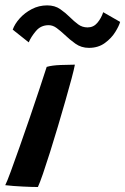

<svg xmlns="http://www.w3.org/2000/svg" viewBox="-28 -712 478 732"><path d="M116.5 1Q94 1 58 -0.8Q22 -2.5 -8 -6Q-1.5 -18.5 13.2 -58.5Q28 -98.5 47.2 -153.2Q66.5 -208 86.5 -266.2Q106.5 -324.5 123.2 -375.2Q140 -426 150 -457Q170.5 -463 203.8 -464.2Q237 -465.5 257.5 -465.5Q254.5 -448.5 244.8 -412.2Q235 -376 221.5 -328.5Q208 -281 192.8 -230Q177.5 -179 162.8 -132Q148 -85 135.8 -49.5Q123.5 -14 116.5 1ZM20.5 -599Q28 -620.5 47 -641.8Q66 -663 93 -677.2Q120 -691.5 152 -691.5Q181 -691.5 201.5 -677.2Q222 -663 239 -646Q254 -631 269.8 -619.2Q285.5 -607.5 306 -607.5Q328.5 -607.5 343.2 -625Q358 -642.5 365.5 -665.5L430 -628.5Q426 -613.5 411.5 -590Q397 -566.5 371.8 -548Q346.5 -529.5 311 -529.5Q282 -529.5 259.5 -545.5Q237 -561.5 218.5 -579.5Q203 -594 188.2 -605Q173.5 -616 157.5 -616Q127.5 -616 108.8 -593.5Q90 -571 81.5 -550.5Z"/></svg>

Font: Grandstander Medium
Style: Italic
Weight: 500
Italic angle: -15°
Designer: Tyler Finck
Foundry: Etcetera Type Co
Version: Version 1.200; ttfautohint (v1.8.3)